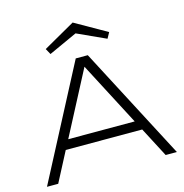

<svg xmlns="http://www.w3.org/2000/svg" viewBox="-124 -990 1061 1105"><g transform="rotate(-15 406.5 -437.5)"><path d="M727.1 0 634.8 -176.8H179.2L86.9 0H20L371.1 -670.9H442.9L793.9 0ZM407.2 -611.8 209 -232.9H605ZM577.1 -732.9 407.2 -810.5 237.3 -732.9 218.3 -767.6 407.2 -875 596.2 -767.6Z"/></g></svg>

Font: Syncopate
Style: Regular
Weight: 400
Width: 7
Version: Version 001.001